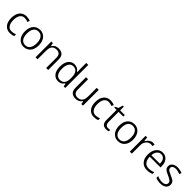

<svg xmlns="http://www.w3.org/2000/svg" viewBox="503 -2615 4481 4481"><g transform="rotate(45 2743.5 -375.0)"><path d="M405.8 -71.8C361.3 -54.7 318.8 -46.4 277.8 -46.4C229.5 -46.4 192.4 -65.4 167 -104C139.2 -141.6 125.5 -195.3 125.5 -265.1C125.5 -337.9 139.6 -393.6 168 -431.2C193.8 -468.8 231.9 -487.8 282.2 -487.8C298.3 -487.8 317.4 -485.4 338.9 -480.5C357.9 -476.1 375.5 -471.2 391.6 -465.3L411.6 -520.5C398.4 -526.4 380.4 -532.2 358.9 -536.6C337.9 -541.5 316.4 -543.5 295.9 -544.9H284.2C215.3 -544.9 160.6 -520.5 119.1 -472.2C77.1 -423.3 56.2 -354 56.2 -264.2C56.2 -176.3 76.7 -108.4 118.2 -61C158.7 -13.7 212.4 9.8 279.3 9.8C329.6 9.8 371.6 1.5 405.8 -15.1Z M900.9 -470.7C883.8 -490.7 864.7 -506.3 842.8 -518.1C812.5 -536.1 776.4 -544.9 735.4 -544.9C664.6 -544.9 608.4 -521 566.4 -472.7C523.9 -423.8 502.9 -355.5 502.9 -268.1C502.9 -211.4 512.7 -162.1 532.7 -120.1C552.2 -77.6 580.1 -45.9 615.7 -23.9C649.4 -1.5 688.5 9.8 731.9 9.8C802.7 9.8 858.9 -14.6 901.4 -63C943.8 -112.3 965.3 -180.7 965.3 -268.1C965.3 -353.5 943.8 -420.9 900.9 -470.7ZM614.3 -433.6C641.1 -471.7 680.7 -490.7 732.9 -490.7C785.6 -490.7 825.7 -471.7 853 -433.1C881.8 -395 896 -339.8 896 -268.1C896 -195.3 881.8 -140.1 853 -101.6C825.7 -63 786.1 -43.5 733.9 -43.5C681.6 -43.5 642.1 -63 614.7 -102.1C586.4 -140.6 572.3 -195.8 572.3 -268.1C572.3 -341.3 586.4 -396.5 614.3 -433.6Z M1525.4 -356.4C1525.4 -422.9 1509.8 -470.7 1479 -500.5C1460.4 -518.1 1436 -530.8 1406.2 -537.6C1387.2 -543 1365.7 -544.9 1342.3 -544.9C1308.6 -544.9 1277.8 -537.6 1250.5 -523.9C1223.6 -509.8 1202.6 -490.2 1187.5 -465.3L1185.5 -461.9H1181.6H1178.2H1172.4L1171.4 -467.8L1159.7 -535.2H1107.4V-14.6H1172.9V-288.1C1172.9 -359.9 1185.5 -411.1 1211.4 -442.9C1237.3 -474.6 1277.8 -490.7 1333 -490.7C1354 -490.7 1372.1 -487.8 1387.2 -481.9C1403.3 -476.6 1416.5 -467.8 1427.2 -456.1C1448.7 -432.6 1459 -398.4 1459 -353.5V-14.6H1525.4Z M2041.5 -66.9 2051.3 0H2103.5V-759.8H2037.1V-549.3L2039.1 -512.2L2042.5 -473.6L2043 -465.8H2035.2H2028.8H2024.9L2022.9 -468.8C1986.3 -519.5 1935.5 -544.9 1870.1 -544.9C1807.1 -544.9 1756.8 -521 1719.2 -472.7C1681.2 -423.8 1662.1 -355 1662.1 -266.1C1662.1 -177.2 1681.2 -108.9 1718.8 -61C1756.3 -13.7 1806.6 9.8 1870.1 9.8C1937 9.8 1988.3 -17.1 2023.9 -70.3L2025.9 -73.2H2029.8H2034.2H2040.5ZM1770.5 -100.6C1744.6 -138.2 1731.4 -192.9 1731.4 -265.1C1731.4 -336.4 1744.6 -391.6 1770.5 -431.2C1795.9 -471.7 1832 -491.7 1878.9 -491.7C1932.6 -491.7 1972.2 -474.1 1997.6 -438.5C2024.9 -402.8 2037.1 -345.2 2037.1 -266.1V-248.5C2037.1 -177.7 2024.9 -126 1998 -92.8C1972.2 -59.6 1932.6 -43.5 1879.4 -43.5C1832 -43.5 1795.4 -62.5 1770.5 -100.6Z M2269.5 -177.7C2269.5 -111.8 2285.2 -64 2315.9 -34.7C2346.7 -4.9 2392.1 9.8 2452.1 9.8C2485.8 9.8 2516.1 2.9 2542 -10.7C2568.8 -23.9 2590.3 -43.5 2606 -68.4L2608.4 -71.8H2612.3H2616.7H2623L2624 -65.4L2634.8 0H2688V-520.5H2621.6V-246.6C2621.6 -175.8 2607.9 -124 2581.1 -91.8C2555.2 -59.6 2515.1 -43.5 2461.4 -43.5C2420.4 -43.5 2389.6 -55.2 2368.7 -78.1C2347.2 -101.1 2336.9 -135.7 2336.9 -180.7V-520.5H2269.5Z M3179.7 -71.8C3135.3 -54.7 3092.8 -46.4 3051.8 -46.4C3003.4 -46.4 2966.3 -65.4 2940.9 -104C2913.1 -141.6 2899.4 -195.3 2899.4 -265.1C2899.4 -337.9 2913.6 -393.6 2941.9 -431.2C2967.8 -468.8 3005.9 -487.8 3056.2 -487.8C3072.3 -487.8 3091.3 -485.4 3112.8 -480.5C3131.8 -476.1 3149.4 -471.2 3165.5 -465.3L3185.5 -520.5C3172.4 -526.4 3154.3 -532.2 3132.8 -536.6C3111.8 -541.5 3090.3 -543.5 3069.8 -544.9H3058.1C2989.3 -544.9 2934.6 -520.5 2893.1 -472.2C2851.1 -423.3 2830.1 -354 2830.1 -264.2C2830.1 -176.3 2850.6 -108.4 2892.1 -61C2932.6 -13.7 2986.3 9.8 3053.2 9.8C3103.5 9.8 3145.5 1.5 3179.7 -15.1Z M3403.8 -71.8C3386.7 -91.3 3378.9 -118.7 3378.9 -153.3V-477.5V-485.4H3386.2H3534.2V-535.2H3386.2H3378.9V-542.5V-659.2H3344.7L3312 -550.3L3311 -546.9L3308.1 -545.4L3235.8 -512.7V-485.4H3305.2H3312.5V-477.5V-150.9C3312.5 -42 3360.8 9.8 3460.4 9.8C3473.6 9.8 3488.8 8.3 3505.4 5.9C3519 3.4 3529.8 1 3538.1 -2.4V-50.3C3532.7 -48.3 3523.4 -46.9 3514.6 -45.9C3501 -43.5 3487.3 -42.5 3472.2 -42.5C3443.4 -42.5 3420.4 -52.2 3403.8 -71.8Z M4013.2 -470.7C3996.1 -490.7 3977.1 -506.3 3955.1 -518.1C3924.8 -536.1 3888.7 -544.9 3847.7 -544.9C3776.9 -544.9 3720.7 -521 3678.7 -472.7C3636.2 -423.8 3615.2 -355.5 3615.2 -268.1C3615.2 -211.4 3625 -162.1 3645 -120.1C3664.6 -77.6 3692.4 -45.9 3728 -23.9C3761.7 -1.5 3800.8 9.8 3844.2 9.8C3915 9.8 3971.2 -14.6 4013.7 -63C4056.2 -112.3 4077.6 -180.7 4077.6 -268.1C4077.6 -353.5 4056.2 -420.9 4013.2 -470.7ZM3726.6 -433.6C3753.4 -471.7 3793 -490.7 3845.2 -490.7C3897.9 -490.7 3938 -471.7 3965.3 -433.1C3994.1 -395 4008.3 -339.8 4008.3 -268.1C4008.3 -195.3 3994.1 -140.1 3965.3 -101.6C3938 -63 3898.4 -43.5 3846.2 -43.5C3793.9 -43.5 3754.4 -63 3727.1 -102.1C3698.7 -140.6 3684.6 -195.8 3684.6 -268.1C3684.6 -341.3 3698.7 -396.5 3726.6 -433.6Z M4368.2 -518.1C4341.3 -500 4317.9 -473.6 4298.8 -439.9L4296.9 -436H4292.5H4288.6H4281.7L4281.2 -442.9L4272.5 -535.2H4219.7V-14.6H4286.1V-294.4C4286.1 -348.6 4302.2 -394 4334 -430.7C4365.7 -467.3 4405.3 -485.8 4450.7 -485.8C4466.3 -485.8 4483.4 -483.9 4503.4 -480L4512.2 -540.5C4495.6 -543.5 4477.5 -544.9 4456.5 -544.9C4424.8 -544.9 4395.5 -535.6 4368.2 -518.1Z M4888.2 2C4912.1 -3.4 4936.5 -10.7 4963.9 -22.5V-79.1C4909.7 -57.1 4856.9 -46.4 4805.2 -46.4C4752.4 -46.4 4711.4 -64 4682.1 -99.6C4650.9 -134.3 4634.3 -185.5 4632.8 -252.4V-260.3H4640.1H4986.8V-305.2C4986.8 -377.4 4967.8 -435.5 4930.2 -479.5C4911.1 -501.5 4889.2 -517.6 4863.8 -528.8C4840.3 -539.6 4813.5 -544.9 4783.2 -544.9C4718.8 -544.9 4666 -519.5 4625.5 -469.2C4584.5 -418.9 4563.5 -350.6 4563.5 -263.2C4563.5 -177.2 4585.4 -110.4 4629.9 -62C4673.3 -14.2 4731 9.8 4802.7 9.8C4835.4 9.8 4864.3 7.3 4888.2 2ZM4878.4 -446.3C4903.8 -418.5 4914.6 -372.1 4914.6 -319.3V-311.5H4907.2H4642.1H4634.3L4634.8 -319.8C4639.2 -372.6 4654.8 -414.6 4681.6 -445.3C4706.5 -476.1 4740.2 -491.7 4782.2 -491.7C4823.2 -491.7 4855 -477.1 4878.4 -446.3Z M5409.7 -229C5388.2 -252 5344.7 -275.4 5288.1 -298.8C5246.6 -316.9 5218.8 -330.6 5203.6 -340.3C5186.5 -350.1 5173.8 -360.8 5165.5 -372.1C5157.2 -383.8 5153.3 -397.9 5153.3 -414.1C5153.3 -439 5164.6 -458.5 5186 -472.2C5191.4 -475.6 5197.3 -478.5 5203.6 -481C5223.1 -487.8 5242.2 -491.7 5269 -491.7C5288.1 -491.7 5308.1 -489.3 5330.1 -483.9C5353.5 -478.5 5378.4 -470.7 5404.3 -460.4L5427.2 -513.2C5375 -534.2 5324.2 -544.9 5274.4 -544.9C5219.7 -544.9 5175.3 -532.2 5141.1 -507.3C5107.4 -482.9 5090.8 -449.7 5090.8 -407.2C5090.8 -383.3 5095.7 -363.3 5105 -346.2C5114.7 -329.1 5129.9 -313.5 5149.9 -299.8C5160.2 -293 5173.8 -285.6 5191.4 -277.3C5208.5 -269 5227.5 -260.3 5249.5 -250.5C5272.9 -240.2 5292.5 -230.5 5308.1 -221.2C5325.2 -211.9 5338.4 -203.6 5347.7 -195.3C5367.7 -178.7 5377.4 -158.2 5377.4 -134.3C5377.4 -103 5364.7 -79.6 5339.8 -64.5C5316.9 -49.8 5286.6 -42.5 5248 -42.5C5223.1 -42.5 5195.8 -46.4 5166 -53.7C5140.1 -60.5 5115.2 -69.3 5092.3 -80.1V-21C5130.9 -0.5 5182.1 9.8 5246.1 9.8C5305.2 9.8 5352.5 -3.9 5388.2 -30.8C5423.3 -56.6 5440.9 -94.2 5440.9 -143.1C5440.9 -177.7 5430.7 -206.1 5409.7 -229Z"/></g></svg>

Font: Sahel Light
Style: Regular
Weight: 300
Foundry: Saber Rastikerdar (saber.rastikerdar@gmail.com)
Version: Version 3.4.0